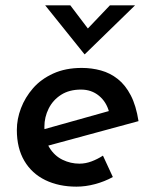

<svg xmlns="http://www.w3.org/2000/svg" viewBox="-20 -689 538 718"><path d="M277 -77Q300 -77 322.5 -85.5Q345 -94 365 -107L402 -27Q371 -10 335.5 -0.5Q300 9 266 9Q200 9 149.5 -15.5Q99 -40 71 -87.5Q43 -135 43 -203Q43 -244 58.5 -284.5Q74 -325 103.5 -359Q133 -393 179 -414Q225 -435 286 -435Q323 -435 357.5 -425.5Q392 -416 420.5 -393.5Q449 -371 469 -332.5Q489 -294 498 -236L144 -140L128 -201L424 -284L388 -270Q378 -308 350 -331Q322 -354 283 -354Q239 -354 208.5 -334.5Q178 -315 162 -283Q146 -251 146 -215Q146 -167 165 -136.5Q184 -106 214 -91.5Q244 -77 277 -77ZM243 -669 318 -570 290 -563 391 -669H485L297 -486H296L149 -669Z"/></svg>

Font: Josefin Sans Thin Medium
Style: Italic
Weight: 500
Italic angle: -7°
Version: Version 2.000